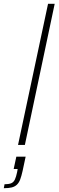

<svg xmlns="http://www.w3.org/2000/svg" viewBox="-42 -763 313 1011"><path d="M53 0 211 -743H246L89 0ZM-22 228 -18 207Q6 207 18 201.5Q30 196 36.5 182Q43 168 48 144L51 127H30L44 62H93L77 137Q71 164 64.5 181.5Q58 199 47 209.5Q36 220 19.5 224Q3 228 -22 228Z"/></svg>

Font: Saira SemiExpanded Thin
Style: Italic
Weight: 250
Width: 6
Italic angle: -12°
Designer: Hector Gatti with collaboration of the Omnibus-Type team
Foundry: Omnibus-Type
Version: Version 1.101